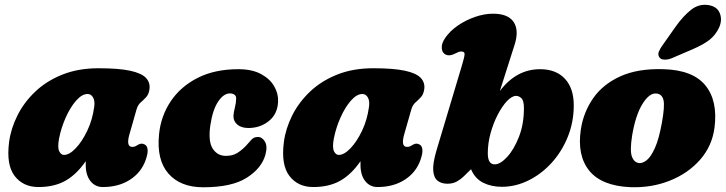

<svg xmlns="http://www.w3.org/2000/svg" viewBox="-20 -778 3073 813"><path d="M528 -209Q513 -156 540 -156Q549 -156 554 -159Q559 -162 566.5 -166Q580 -173.5 593 -166Q603 -161 605 -145.2Q607 -129.5 597 -101Q578.5 -48 530.5 -17Q482.5 14 415 14Q383 14 363 -11.2Q343 -36.5 343 -80Q343 -88 343 -95.5Q304.5 -39.5 257.2 -12.8Q210 14 143 14Q78 14 42 -33Q6 -80 18.5 -176.5Q26 -233.5 53.8 -289Q81.5 -344.5 129 -389.8Q176.5 -435 243.8 -462Q311 -489 397 -489Q483 -489 531.2 -478.5Q579.5 -468 598 -448.2Q616.5 -428.5 613 -401Q610 -378.5 598.8 -366.5Q587.5 -354.5 575.5 -344Q563.5 -333.5 558 -314ZM230 -191Q223 -153 230.8 -137.5Q238.5 -122 251 -122Q273.5 -122 300.2 -149.8Q327 -177.5 349.2 -223.8Q371.5 -270 379 -326Q382.5 -351 374 -365.5Q365.5 -380 351 -380Q327 -380 302.2 -351.8Q277.5 -323.5 258.2 -280.2Q239 -237 230 -191Z M953.5 -382.5Q927 -382.5 903.8 -348Q880.5 -313.5 870.5 -246.5Q861 -178.5 881 -148.2Q901 -118 936 -118Q965 -118 984 -129.8Q1003 -141.5 1021 -160Q1033.5 -173.5 1044 -185.8Q1054.5 -198 1071.5 -198Q1090 -198 1101.8 -178.5Q1113.5 -159 1104 -123.5Q1088.5 -66 1025 -25.5Q961.5 15 840.5 15Q744 15 693.2 -43Q642.5 -101 653.5 -209.5Q661 -286 702.5 -348.5Q744 -411 816.5 -448Q889 -485 989 -485Q1047.5 -485 1085.2 -464.5Q1123 -444 1141 -412.8Q1159 -381.5 1157.5 -348Q1155.5 -295.5 1118.8 -265.8Q1082 -236 1032 -236Q1002.5 -236 985.2 -250.2Q968 -264.5 968.5 -287.5Q969.5 -303.5 974.5 -322.2Q979.5 -341 980 -361Q980.5 -371 973 -376.8Q965.5 -382.5 953.5 -382.5Z M1691.5 -209Q1676.5 -156 1703.5 -156Q1712.5 -156 1717.5 -159Q1722.5 -162 1730 -166Q1743.5 -173.5 1756.5 -166Q1766.5 -161 1768.5 -145.2Q1770.5 -129.5 1760.5 -101Q1742 -48 1694 -17Q1646 14 1578.5 14Q1546.5 14 1526.5 -11.2Q1506.5 -36.5 1506.5 -80Q1506.5 -88 1506.5 -95.5Q1468 -39.5 1420.8 -12.8Q1373.5 14 1306.5 14Q1241.5 14 1205.5 -33Q1169.5 -80 1182 -176.5Q1189.5 -233.5 1217.2 -289Q1245 -344.5 1292.5 -389.8Q1340 -435 1407.2 -462Q1474.5 -489 1560.5 -489Q1646.5 -489 1694.8 -478.5Q1743 -468 1761.5 -448.2Q1780 -428.5 1776.5 -401Q1773.5 -378.5 1762.2 -366.5Q1751 -354.5 1739 -344Q1727 -333.5 1721.5 -314ZM1393.5 -191Q1386.5 -153 1394.2 -137.5Q1402 -122 1414.5 -122Q1437 -122 1463.8 -149.8Q1490.5 -177.5 1512.8 -223.8Q1535 -270 1542.5 -326Q1546 -351 1537.5 -365.5Q1529 -380 1514.5 -380Q1490.5 -380 1465.8 -351.8Q1441 -323.5 1421.8 -280.2Q1402.5 -237 1393.5 -191Z M1934.5 -496Q1946 -534 1947.2 -547Q1948.5 -560 1933 -560Q1926.5 -560 1920.2 -557.2Q1914 -554.5 1904.5 -550Q1891 -543.5 1880.8 -543.8Q1870.5 -544 1863.5 -549Q1851 -557.5 1850.5 -576.5Q1850 -595.5 1865.5 -618Q1885.5 -647 1919 -670Q1952.5 -693 1991.8 -706.5Q2031 -720 2067.5 -720Q2131.5 -720 2155 -684.8Q2178.5 -649.5 2159 -588.5L2096.5 -392.5Q2166 -485 2267 -485Q2334 -485 2371.8 -444.8Q2409.5 -404.5 2409.5 -332Q2409.5 -261 2384.2 -198.5Q2359 -136 2315.8 -88.5Q2272.5 -41 2217.8 -14Q2163 13 2104.5 13Q2060 13 2025.5 -4.5Q1991 -22 1974.5 -61.5L1943.5 -31Q1932 -19.5 1915 -9.8Q1898 0 1874.5 0Q1849.5 0 1833.2 -12.5Q1817 -25 1814.5 -55.2Q1812 -85.5 1827.5 -138.5ZM2165.5 -372Q2147.5 -372 2126.8 -350Q2106 -328 2087.5 -292.2Q2069 -256.5 2057.2 -213.8Q2045.5 -171 2045.5 -129Q2045.5 -82 2074.5 -82Q2098.5 -82 2127.5 -113.5Q2156.5 -145 2177.5 -198.8Q2198.5 -252.5 2198.5 -320Q2198.5 -352.5 2187.8 -362.2Q2177 -372 2165.5 -372Z M2790 -485Q2914 -481.5 2967 -416.2Q3020 -351 3005.5 -237.5Q2995.5 -160 2944.8 -102Q2894 -44 2816.2 -13Q2738.5 18 2648 14.5Q2527.5 9 2475.2 -55.2Q2423 -119.5 2439.5 -230Q2450.5 -302.5 2491.5 -361.8Q2532.5 -421 2606.8 -454.8Q2681 -488.5 2790 -485ZM2686.5 -87.5Q2701 -86 2718.5 -99.8Q2736 -113.5 2753 -151Q2770 -188.5 2782.5 -257Q2795.5 -328.5 2789.5 -354Q2783.5 -379.5 2760 -382Q2730 -385.5 2700.5 -338Q2671 -290.5 2656.5 -203Q2646.5 -139.5 2655.8 -114.8Q2665 -90 2686.5 -87.5ZM2841.5 -666Q2873.5 -711 2907.2 -737.2Q2941 -763.5 2982.5 -756Q3017.5 -749.5 3028.2 -721.2Q3039 -693 3025 -661.5Q3011 -631 2985.8 -610.5Q2960.5 -590 2913 -569.5L2824.5 -531.5Q2808.5 -525 2793.2 -525.5Q2778 -526 2772 -535.5Q2764.5 -546.5 2770 -559.8Q2775.5 -573 2786.5 -588Z"/></svg>

Font: Fraunces 9pt S100 Black
Style: Italic
Weight: 900
Italic angle: -16°
Version: Version 1.000; ttfautohint (v1.8.3)